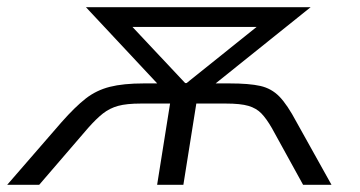

<svg xmlns="http://www.w3.org/2000/svg" viewBox="-45 -514 1000 534"><path d="M-25 0 126 -174Q164 -217 193.5 -240Q223 -263 260.5 -272.5Q298 -282 355 -282H427L410 -263L194 -494H819L531 -263L521 -282H593Q648 -282 679 -275Q710 -268 732 -245.5Q754 -223 780 -174L877 0H798L711 -158Q696 -184 682 -198.5Q668 -213 646 -219.5Q624 -226 583 -226H501L465 0H392L428 -226H347Q307 -226 283.5 -219.5Q260 -213 241.5 -198.5Q223 -184 200 -158L64 0ZM470 -283H474L701 -465L700 -439H292L299 -465Z"/></svg>

Font: Nunito Sans 7pt SemiExpanded Light
Style: Italic
Weight: 300
Width: 6
Italic angle: -9°
Designer: Vernon Adams
Foundry: Vernon Adams
Version: Version 3.101;gftools[0.9.27]